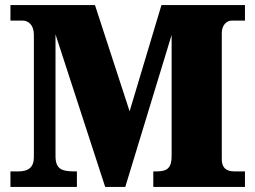

<svg xmlns="http://www.w3.org/2000/svg" viewBox="-20 -734 1002 754"><path d="M21 0H282V-61H273C225 -61 198 -68 198 -121V-599L393 0H472L654 -597V-122C654 -77 639 -61 597 -61H582V0H942V-61H899C866 -61 851 -78 851 -108V-605C851 -636 871 -653 889 -653H942V-714H614L489 -297L353 -714H21V-653H70C91 -653 113 -636 113 -598V-116C113 -77 91 -61 54 -61H21Z"/></svg>

Font: Noto Serif Georgian Black
Style: Regular
Weight: 900
Designer: Monotype Design Team, Akaki Razmadze
Foundry: Google LLC
Version: Version 2.003